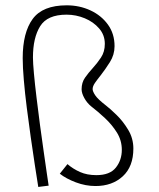

<svg xmlns="http://www.w3.org/2000/svg" viewBox="-20 -718 612 740"><path d="M127.5 2.5Q122 -32.5 114.2 -82.5Q106.5 -132.5 98.5 -189.2Q90.5 -246 83.2 -303Q76 -360 71.8 -409.5Q67.5 -459 67.5 -494Q67.5 -592.5 106 -645Q144.5 -697.5 237 -697.5Q286.5 -697.5 328.5 -678Q370.5 -658.5 396 -623.2Q421.5 -588 421.5 -540Q421.5 -507 403.5 -478.5Q385.5 -450 367.5 -427Q355 -411.5 346 -398.5Q337 -385.5 337 -374.5Q337 -366 346.8 -351Q356.5 -336 389.5 -310.5Q404 -299.5 429 -275.2Q454 -251 474 -217.8Q494 -184.5 494 -145.5Q494 -76 453.2 -38.5Q412.5 -1 348 -1Q310 -1 272.2 -15.2Q234.5 -29.5 210.5 -48.5L240 -85.5Q261.5 -67 288.5 -55Q315.5 -43 351.5 -43Q403.5 -43 426.5 -72Q449.5 -101 449.5 -140.5Q449.5 -176.5 430.8 -206.8Q412 -237 384.8 -262.5Q357.5 -288 331.5 -308Q315.5 -321 305 -340Q294.5 -359 294.5 -374Q294.5 -400 307.8 -418.8Q321 -437.5 337 -455Q354.5 -474 369.2 -496.2Q384 -518.5 384 -549Q384 -583 362.2 -608.2Q340.5 -633.5 306.8 -647.5Q273 -661.5 236.5 -661.5Q162.5 -661.5 134.8 -617Q107 -572.5 107 -496.5Q107 -475.5 110.8 -434.5Q114.5 -393.5 120.8 -341.8Q127 -290 134.2 -236Q141.5 -182 148.5 -133.2Q155.5 -84.5 160.5 -49.8Q165.5 -15 167.5 -2.5Z"/></svg>

Font: Grandstander Thin
Style: Regular
Weight: 100
Designer: Tyler Finck
Foundry: Etcetera Type Co
Version: Version 1.200; ttfautohint (v1.8.3)